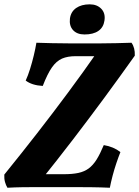

<svg xmlns="http://www.w3.org/2000/svg" viewBox="-38 -880 654 903"><path d="M-3.1 3Q-10.2 -8.7 -14.5 -24.1Q-18.8 -39.6 -17.8 -58.9Q63.6 -159.4 137.3 -254.1Q211 -348.8 282.2 -444.8Q353.5 -540.7 424.8 -643.2L459.9 -615.8H318Q280.2 -615.8 253.9 -604.5Q227.5 -593.2 206.3 -563Q185.1 -532.9 163.1 -475.8Q111.8 -478.8 82.9 -501.1Q94 -525.3 103.5 -556Q113.1 -586.7 120.9 -619.1Q128.7 -651.5 133.2 -679Q166.9 -678 205.5 -677Q244.2 -676 285.1 -676Q326 -676 365.2 -676Q400.2 -676 436.5 -676Q472.7 -676 509.4 -677Q546.1 -678 580.4 -679Q597.5 -655.6 596 -618.2Q523.2 -515.8 451.8 -418.8Q380.3 -321.9 306.3 -225.3Q232.3 -128.8 150.9 -27.3L129.3 -60.7H262.7Q302.4 -60.7 330.5 -66.7Q358.6 -72.8 378.9 -87.6Q399.1 -102.5 415.9 -129Q432.6 -155.6 450.1 -197.6Q496.3 -190 528.3 -164.7Q519.3 -142.1 509.5 -113.2Q499.7 -84.3 491.6 -53.6Q483.6 -23 478.6 3Q435.3 1 391.4 0.5Q347.6 0 305 0Q262.4 0 221.6 0Q176.7 0 138.8 0Q100.9 0 66.6 0.5Q32.2 1 -3.1 3ZM359.4 -717.9Q324.4 -717.9 305.6 -738.3Q286.9 -758.8 290.9 -792.7Q295.3 -824.9 320.1 -842.3Q345 -859.6 384.1 -859.6Q418.5 -859.6 438.6 -838.4Q458.7 -817.2 453.2 -782.8Q448.6 -751 424.6 -734.5Q400.6 -717.9 359.4 -717.9Z"/></svg>

Font: Vollkorn
Style: Italic
Weight: 400
Italic angle: -11°
Designer: Friedrich Althausen
Foundry: Friedrich Althausen
Version: Version 5.001